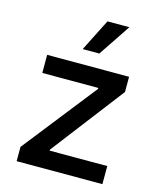

<svg xmlns="http://www.w3.org/2000/svg" viewBox="-116 -864 784 947"><g transform="rotate(15 275.5 -391.0)"><path d="M60 0V-72.8L355.5 -448.2V-453.1H69.6V-545.5H487.9V-468L203.8 -97.3V-92.3H497.9V0ZM231.5 -618.3 314.3 -782H426.1L316.4 -618.3Z"/></g></svg>

Font: Inter UI Medium
Style: Regular
Weight: 500
Designer: Rasmus Andersson
Foundry: rsms
Version: 3.2;8d6f07862